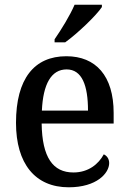

<svg xmlns="http://www.w3.org/2000/svg" viewBox="-20 -786 547 816"><path d="M212 -619V-606H257C310 -644 390 -721 413 -756V-766H297C278 -721 241 -661 212 -619ZM272 10C391 10 444 -50 444 -93C444 -112 433 -125 421 -130C399 -89 356 -53 292 -53C205 -53 159 -117 157 -261H463V-306C463 -464 387 -547 262 -547C126 -547 48 -452 48 -264C48 -91 129 10 272 10ZM354 -316H158C163 -429 198 -491 263 -491C329 -491 354 -422 354 -316Z"/></svg>

Font: Noto Serif Devanagari SemiCondensed Medium
Style: Regular
Weight: 500
Width: 4
Designer: Universal Thirst, Indian Type Foundry and the Monotype Design Team
Foundry: Monotype Imaging Inc.
Version: Version 2.004